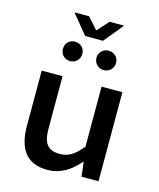

<svg xmlns="http://www.w3.org/2000/svg" viewBox="-124 -924 847 1023"><g transform="rotate(15 299.5 -412.0)"><path d="M515 -491H400V-160C356 -106 323 -87 277 -87C209 -87 185 -123 185 -202V-491H70V-187C70 -60 120 12 234 12C307 12 362 -24 408 -78H412L421 0H515ZM246 -729H344L432 -836H352L297 -775H293L239 -836H158ZM202 -579C234 -579 256 -603 256 -633C256 -663 234 -686 202 -686C171 -686 149 -663 149 -633C149 -603 171 -579 202 -579ZM388 -579C419 -579 442 -603 442 -633C442 -663 419 -686 388 -686C357 -686 334 -663 334 -633C334 -603 357 -579 388 -579Z"/></g></svg>

Font: Source Code Pro Semibold
Style: Regular
Weight: 600
Monospace: yes
Designer: Paul D. Hunt
Foundry: Adobe Systems Incorporated
Version: Version 1.017;PS 1.000;hotconv 1.0.70;makeotf.lib2.5.5900